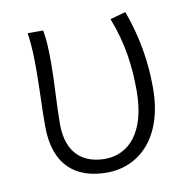

<svg xmlns="http://www.w3.org/2000/svg" viewBox="-68 -614 688 694"><g transform="rotate(-10 276.5 -267.0)"><path d="M270 13C391 13 487 -80 487 -260C487 -358 471 -451 436 -547L379 -531C417 -433 427 -347 427 -260C427 -107 359 -37 272 -37C199 -37 133 -75 133 -189C133 -252 140 -345 140 -412C140 -458 139 -495 132 -533H75C83 -479 83 -438 83 -395C83 -327 79 -259 79 -191C79 -46 158 13 270 13Z"/></g></svg>

Font: Noto Sans Japanese Light
Style: Regular
Weight: 300
Designer: Ryoko NISHIZUKA (kana & ideographs); Paul D. Hunt (Latin, Greek & Cyrillic); Wenlong ZHANG (bopomofo); Sandoll Communica
Foundry: Adobe Systems Incorporated
Version: Version 1.000;PS 1;hotconv 1.0.78;makeotf.lib2.5.61930